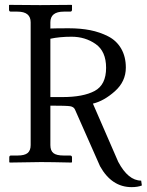

<svg xmlns="http://www.w3.org/2000/svg" viewBox="-20 -666 604 789"><path d="M497.1 -388.2Q497.1 -331.1 452.1 -291Q407.2 -251 361.8 -240.2L465.8 -1Q506.8 76.2 560.1 76.2L563 96.2Q545.9 103 521 103Q439 103 391.1 17.1L288.1 -215.8Q283.2 -227.1 268.1 -229.5Q252.9 -231.9 187 -231.9V-69.8Q187 -46.9 199.5 -36.9Q211.9 -26.9 242.2 -26.9H268.1Q275.9 -26.9 275.9 -19V0L273.9 2Q188 0 147.9 0L20 2L18.1 0V-19Q18.1 -26.9 24.9 -26.9H51.8Q81.5 -26.9 93.8 -37.4Q106 -47.9 106 -69.8V-574.2Q106 -618.2 51.8 -618.2H24.9Q17.1 -618.2 17.1 -626V-645L19 -646Q106 -645 145 -645L273.9 -646L275.9 -645V-626Q275.9 -618.2 268.1 -618.2H242.2Q187 -618.2 187 -574.2V-548.8Q208 -549.8 263.2 -549.8Q311 -549.8 350.6 -542Q390.1 -534.2 424.6 -516.6Q459 -499 478 -466.1Q497.1 -433.1 497.1 -388.2ZM416 -387.2Q416 -455.1 373 -485.1Q330.1 -515.1 273.9 -515.1Q225.1 -515.1 187 -506.8V-267.1H236.8Q321.8 -267.1 368.9 -292.2Q416 -317.4 416 -387.2Z"/></svg>

Font: Linux Libertine O
Style: Regular
Weight: 400
Designer: Philipp H. Poll
Foundry: Philipp H. Poll
Version: Version 5.3.0